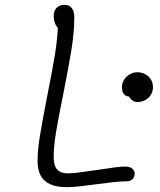

<svg xmlns="http://www.w3.org/2000/svg" viewBox="-20 -762 660 792"><path d="M503.5 -408 519 -365Q504 -361.5 493.5 -371.2Q483 -381 483 -402.5Q483 -419.5 492 -433.5Q501 -447.5 515.8 -455.8Q530.5 -464 546.5 -464Q563 -464 578 -456.5Q593 -449 602 -435Q611 -421 611 -402.5Q611 -384 601.8 -370Q592.5 -356 577.8 -348.5Q563 -341 546.5 -341Q534.5 -341 523.2 -350.2Q512 -359.5 506.5 -375Q501 -390.5 503.5 -408ZM135 -98Q135 -143 144.8 -202.5Q154.5 -262 174.5 -364.5Q196.5 -473.5 207.8 -544.2Q219 -615 219 -671.5L230.5 -638Q219 -643 210.2 -659Q201.5 -675 201.5 -695.5Q201.5 -709 206.5 -719.5Q211.5 -730 221.5 -736Q231.5 -742 246.5 -742Q265.5 -742 276 -728.8Q286.5 -715.5 286.5 -692Q286.5 -631 275 -559Q263.5 -487 240.5 -371.5Q220.5 -274 211 -216Q201.5 -158 201.5 -115Q201.5 -92 207.2 -77Q213 -62 226.2 -54.5Q239.5 -47 261.5 -47Q279.5 -47 305.8 -50.5Q332 -54 384.5 -61.5Q426 -68 453.5 -71.5Q481 -75 496.5 -75Q515 -75 525.2 -66.8Q535.5 -58.5 535.5 -45Q535.5 -32 526.5 -23Q517.5 -14 501 -14Q478.5 -14 450.5 -11Q422.5 -8 377.5 -2Q333.5 4 305.2 7Q277 10 255 10Q212.5 10 186 -2.5Q159.5 -15 147.2 -38.8Q135 -62.5 135 -98Z"/></svg>

Font: Monaspace Radon Var
Style: Regular
Weight: 400
Designer: Riley Cran and the Lettermatic Team
Version: Version 1.000 (Monaspace Radon Var)